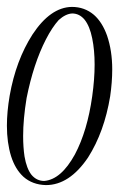

<svg xmlns="http://www.w3.org/2000/svg" viewBox="-20 -536 345 556"><path d="M189 -497Q170 -496 150 -478Q131 -457 113 -422Q77 -352 57 -252Q47 -191 47 -142Q47 -110 51 -83Q57 -48 71 -30Q86 -12 108 -12Q157 -16 197 -89Q233 -157 247 -257Q254 -307 254 -349Q254 -391 247 -425Q240 -460 225 -479Q210 -497 189 -497ZM188 -516Q225 -516 252 -493Q276 -472 290 -433Q305 -389 305 -335Q305 -298 299 -257Q282 -154 235 -80Q181 0 113 0Q74 -1 48 -24Q24 -46 12 -84Q0 -123 0 -172Q0 -212 8 -259Q26 -361 74 -436Q126 -515 188 -516Z"/></svg>

Font: Maria
Style: Christmas
Weight: 400
Designer: Muhammad Yoni
Version: Version 001.000